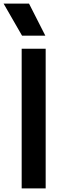

<svg xmlns="http://www.w3.org/2000/svg" viewBox="-55 -1052 341 1072"><path d="M198 -853ZM198 -853H68L-35 -1032H107ZM200 0H66V-780H200Z"/></svg>

Font: Tanohe Sans SemiBold
Style: Regular
Weight: 600
Designer: Village Type and Design LLC & Cristiano Sobral
Foundry: Cooper Hewitt Smithsonian Design Museum
Version: Version 1.00;September 29, 2021;FontCreator 13.0.0.2655 64-b